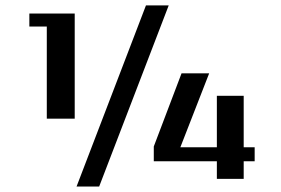

<svg xmlns="http://www.w3.org/2000/svg" viewBox="-20 -660 1039 709"><path d="M262.7 28.8H346.2L603 -640.1H519ZM152.8 -221.7H255.9V-609.9H88.4V-562H152.8ZM547.9 -64.5H780.8V0.5H879.9V-64.5H920.4V-116.2H879.9V-306.2H780.8V-116.2H646L752.4 -389.2H650.4L547.9 -119.1Z"/></svg>

Font: Atomic Age
Style: Regular
Weight: 400
Designer: James Grieshaber
Foundry: James Grieshaber
Version: Version 1.002